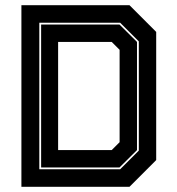

<svg xmlns="http://www.w3.org/2000/svg" viewBox="-20 -720 684 740"><path d="M62.5 0V-700H479L582 -597V-103L479 0ZM204 -141.5H410.5L441 -172V-528L410.5 -558.5H204ZM131.5 -67.5H443L515 -139.5V-560.5L443 -632.5H131.5ZM138.5 -74.5V-625.5H440.5L508 -558.5V-141.5L440.5 -74.5Z"/></svg>

Font: Tourney ExtraBold
Style: Regular
Weight: 800
Designer: Tyler Finck
Foundry: Etcetera Type Co
Version: Version 1.015